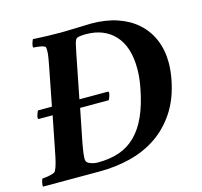

<svg xmlns="http://www.w3.org/2000/svg" viewBox="-108 -776 931 884"><g transform="rotate(-15 357.0 -334.0)"><path d="M257 -345H392Q397 -345 397 -339.5Q397 -334 395 -327.5Q393 -321 390.5 -314.5Q388 -308 386 -306H250L218 -145Q218 -143 216.5 -135.5Q215 -128 213.5 -118Q212 -108 210.5 -97Q209 -86 209 -77Q209 -69 210 -66Q212 -55 229.5 -48.5Q247 -42 265 -42Q322 -42 367 -57.5Q412 -73 446 -107Q480 -141 503.5 -193.5Q527 -246 541 -319Q551 -368 551 -413Q551 -517 500.5 -572Q450 -627 363 -627Q346 -627 332.5 -625Q319 -623 314 -615Q309 -606 306 -590.5Q303 -575 298 -553ZM398 -668Q469 -668 524.5 -649Q580 -630 618.5 -595Q657 -560 677.5 -511Q698 -462 698 -401Q698 -366 690 -323Q673 -235 632.5 -173.5Q592 -112 535 -73.5Q478 -35 408 -17.5Q338 0 262 0H-8Q-10 -2 -9.5 -7Q-9 -12 -8 -18Q-7 -24 -5 -29.5Q-3 -35 -1 -37Q4 -37 13 -38Q22 -39 32 -41Q42 -43 50.5 -46Q59 -49 62 -54Q70 -69 76 -93Q82 -117 88 -149L119 -306H53Q49 -306 49 -311.5Q49 -317 51 -323.5Q53 -330 55.5 -336.5Q58 -343 60 -345H126L160 -519Q165 -545 168.5 -565.5Q172 -586 172 -601Q172 -610 171 -614Q170 -619 163 -622Q156 -625 146.5 -626.5Q137 -628 128 -629Q119 -630 114 -630Q112 -632 112.5 -637.5Q113 -643 114.5 -649Q116 -655 118.5 -660.5Q121 -666 122 -668Q153 -666 189.5 -665Q226 -664 255 -664Q284 -664 320 -665.5Q356 -667 398 -668Z"/></g></svg>

Font: Vermiglione
Style: Bold Italic
Weight: 700
Italic angle: -11°
Version: Version 1.000